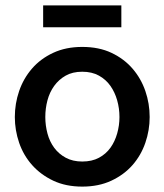

<svg xmlns="http://www.w3.org/2000/svg" viewBox="-20 -680 610 712"><path d="M285 -81Q321 -81 347 -95Q373 -109 389.5 -132Q406 -155 414.5 -185Q423 -215 423 -246Q423 -278 414.5 -308Q406 -338 389.5 -361.5Q373 -385 347 -399.5Q321 -414 285 -414Q249 -414 223.5 -399.5Q198 -385 181 -361.5Q164 -338 156 -308Q148 -278 148 -246Q148 -215 156 -185Q164 -155 181 -132Q198 -109 224 -95Q250 -81 285 -81ZM285 -506Q347 -506 393.5 -484Q440 -462 471.5 -425.5Q503 -389 519 -342.5Q535 -296 535 -246Q535 -197 519 -150.5Q503 -104 471.5 -68Q440 -32 393 -10Q346 12 285 12Q224 12 177.5 -10Q131 -32 99 -68Q67 -104 51 -150.5Q35 -197 35 -246Q35 -296 51 -342.5Q67 -389 98.5 -425.5Q130 -462 177 -484Q224 -506 285 -506ZM430 -660V-579H140V-660Z"/></svg>

Font: Codetta
Style: Bold
Weight: 700
Designer: Ulrich Proeller
Foundry: PROSA GmbH
Version: Version 2.00;September 29, 2018;FontCreator 11.5.0.2427 64-b